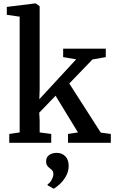

<svg xmlns="http://www.w3.org/2000/svg" viewBox="-20 -839 674 1128"><path d="M34.5 0V-52L95.5 -61V-741L20 -752V-798.5L187 -819H190L213 -802.5V-314.5L211 -256L427.5 -490.5L351 -503.5V-553H601.5V-503.5L523 -489.5L387 -348.5L572 -60L631 -52V0H379.5V-52L438 -61L306.5 -276.5L210.5 -177L213 -131V-61L281 -52V0ZM383.5 136.5Q383 170 366.5 198Q350 226 329.2 244.5Q308.5 263 296.5 269.5H295L260.5 250L259.5 243.5Q273.5 236.5 283.5 217.5Q293.5 198.5 293.5 185.5Q293.5 170 286.8 162.2Q280 154.5 272.5 149.5Q264.5 143.5 257.8 134.5Q251 125.5 251 109Q251 89.5 261.5 78.5Q272 67.5 286 63.2Q300 59 309.5 59H312Q344 59 363.8 79.2Q383.5 99.5 383.5 136.5Z"/></svg>

Font: Merriweather 24pt SemiBold
Style: Regular
Weight: 600
Designer: Eben Sorkin
Foundry: Eben Sorkin
Version: Version 2.100